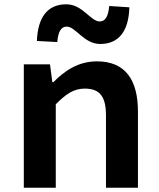

<svg xmlns="http://www.w3.org/2000/svg" viewBox="-20 -875 740 895"><path d="M291 -751C333 -751 371 -670 447 -670C534 -670 580 -730 583 -841L489 -847C485 -799 471 -775 445 -775C402 -775 365 -855 289 -855C202 -855 156 -795 152 -684L247 -679C251 -728 265 -751 291 -751ZM91 -575V0H240V-389C287 -436 323 -462 375 -462C447 -462 474 -423 474 -336V0H623V-355C623 -503 564 -589 432 -589C345 -589 281 -545 229 -492H224L213 -575Z"/></svg>

Font: Kawkab Mono
Style: Bold
Weight: 700
Monospace: yes
Designer: Abdullah Arif
Foundry: Abdullah Arif
Version: Version 1.000;PS 000.500;hotconv 1.0.88;makeotf.lib2.5.64775